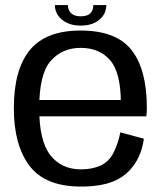

<svg xmlns="http://www.w3.org/2000/svg" viewBox="-20 -716 638 742"><path d="M293 5V-61.5Q217 -61.5 174.2 -116.8Q131.5 -172 131.5 -297.5Q131.5 -430 175.8 -480.5Q220 -531 291.5 -531Q365 -531 406 -482.8Q447 -434.5 447 -318.5L452.5 -329.5H120.5V-266.5H545.5Q547.5 -281.5 547.5 -299Q547.5 -447.5 488.2 -522.8Q429 -598 291.5 -598Q157.5 -598 95.5 -522.8Q33.5 -447.5 33.5 -297.5Q33.5 -155 94.2 -75Q155 5 293 5ZM293 -61.5V5Q368 5 416.8 -14.5Q465.5 -34 496.5 -76.5Q527.5 -119 536 -180L445 -204.5Q436.5 -161 418.8 -126Q401 -91 368.8 -76.2Q336.5 -61.5 293 -61.5ZM291.5 -617Q323.5 -617 345.8 -628Q368 -639 379.5 -657Q391 -675 391 -696.5H340.5Q340.5 -684 336 -674.2Q331.5 -664.5 320.8 -658.8Q310 -653 291.5 -653Q274.5 -653 263.8 -658.8Q253 -664.5 247.8 -674.2Q242.5 -684 242.5 -696.5H192Q192 -675 204 -657Q216 -639 238.2 -628Q260.5 -617 291.5 -617Z"/></svg>

Font: Anybody UltraCondensed Thin
Style: Regular
Weight: 400
Version: Version 1.111